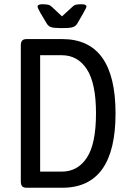

<svg xmlns="http://www.w3.org/2000/svg" viewBox="-20 -884 613 904"><path d="M78 -30V-670Q78 -686 84.5 -693Q91 -700 105 -700H273Q524 -700 524 -350Q524 0 273 0H105Q91 0 84.5 -7Q78 -14 78 -30ZM271 -76Q346 -76 389 -141.5Q432 -207 432 -350Q432 -492 389 -558Q346 -624 271 -624H169V-76ZM199 -775 171 -822Q157 -846 157 -853Q157 -864 179 -864Q198 -864 207.5 -861.5Q217 -859 225 -851L272 -807L322 -853Q329 -860 338 -862Q347 -864 365 -864Q387 -864 387 -853Q387 -848 371 -820L345 -775Q338 -762 325 -757Q312 -752 285 -752H259Q232 -752 219.5 -756.5Q207 -761 199 -775Z"/></svg>

Font: Asap Condensed
Style: Regular
Weight: 400
Designer: Pablo Cosgaya
Foundry: Omnibus-Type
Version: Version 1.010; ttfautohint (v1.8)